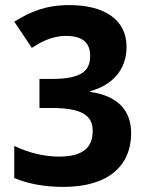

<svg xmlns="http://www.w3.org/2000/svg" viewBox="-20 -722 575 754"><path d="M477 -538C477 -646 388 -702 253 -702C159 -702 100 -676 36 -637L105 -534C136 -554 181 -581 239 -581C308 -581 334 -551 334 -503C334 -448 307 -412 183 -412H135V-298H182C306 -298 344 -266 344 -208C344 -144 308 -107 211 -107C156 -107 94 -121 36 -149V-23C90 0 156 12 229 12C410 12 495 -75 495 -199C495 -289 442 -346 334 -361V-364C420 -387 477 -447 477 -538Z"/></svg>

Font: Noto Sans Kannada SemiCondensed
Style: Bold
Weight: 700
Width: 4
Designer: Jelle Bosma - Monotype Design Team
Foundry: Monotype Imaging Inc.
Version: Version 2.005